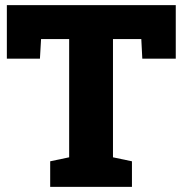

<svg xmlns="http://www.w3.org/2000/svg" viewBox="-20 -731 713 751"><path d="M176.3 0V-100.1L250.5 -115.7V-578.1H140.6L136.2 -501.5H6.8V-710.9H667.5V-501.5H536.6L532.7 -578.1H421.9V-115.7L496.1 -100.1V0Z"/></svg>

Font: Roboto Slab Black
Style: Regular
Weight: 900
Designer: Google
Version: Version 2.000; ttfautohint (v1.8.1.43-b0c9)